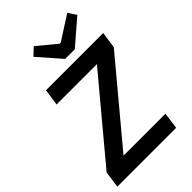

<svg xmlns="http://www.w3.org/2000/svg" viewBox="-270 -1019 1117 1117"><g transform="rotate(-45 288.5 -461.0)"><path d="M314 -740 192 -879 237 -922 354 -825H362L512 -921L545 -871L393 -740ZM562 -588 156 -102H501L487 0H3L17 -102L423 -588H91L106 -690H577Z"/></g></svg>

Font: Exo 2.0 Semi Bold
Style: Italic
Weight: 600
Italic angle: -8°
Designer: Natanael Gama
Version: Version 1.001;PS 001.001;hotconv 1.0.70;makeotf.lib2.5.58329